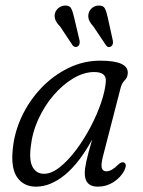

<svg xmlns="http://www.w3.org/2000/svg" viewBox="-20 -673 522 701"><path d="M356 -102.5Q348.5 -73.5 351.5 -60.5Q354.5 -47.5 368.5 -47.5Q387 -47.5 410.5 -71Q424 -84 432.5 -79.5Q445 -74 434 -50.5Q420.5 -25 394.5 -8.2Q368.5 8.5 337 8.5Q289.5 8.5 289.5 -40.5Q289.5 -57 294.8 -82Q300 -107 316.5 -163.5Q269 -77 216.5 -34.2Q164 8.5 111.5 8.5Q67 8.5 43.2 -24.8Q19.5 -58 26.5 -127Q32 -188.5 59 -246.5Q86 -304.5 129.8 -350.8Q173.5 -397 229 -424.2Q284.5 -451.5 346 -451.5Q448.5 -451.5 446.5 -406Q446 -390.5 435.8 -380.2Q425.5 -370 421 -354.5ZM92 -135Q86 -85.5 99.8 -62Q113.5 -38.5 140.5 -38.5Q168 -38.5 198.2 -62.5Q228.5 -86.5 257.8 -125.5Q287 -164.5 311 -210.2Q335 -256 349.8 -300Q364.5 -344 366.5 -377Q368 -410 324 -410Q286.5 -410 248 -387.2Q209.5 -364.5 176 -325.8Q142.5 -287 120 -237.8Q97.5 -188.5 92 -135ZM251 -607.5 270.5 -525Q273 -510.5 264.5 -504Q254 -497.5 245.5 -507L200 -575.5Q189.5 -586 184.2 -596Q179 -606 179.5 -618Q181 -632 191 -641.5Q201 -651 214 -652.5Q233.5 -654.5 240 -641.8Q246.5 -629 251 -607.5ZM374 -606.5 392 -524.5Q394.5 -509.5 385.5 -503.5Q375 -497 367.5 -507L321.5 -575.5Q311.5 -586.5 306.5 -596.5Q301.5 -606.5 302.5 -618.5Q304 -632.5 314 -642Q324 -651.5 337 -652.5Q356.5 -654.5 363 -641.8Q369.5 -629 374 -606.5Z"/></svg>

Font: Fraunces 72pt SuperSoft Light
Style: Italic
Weight: 300
Italic angle: -16°
Version: Version 1.000;[b76b70a41]